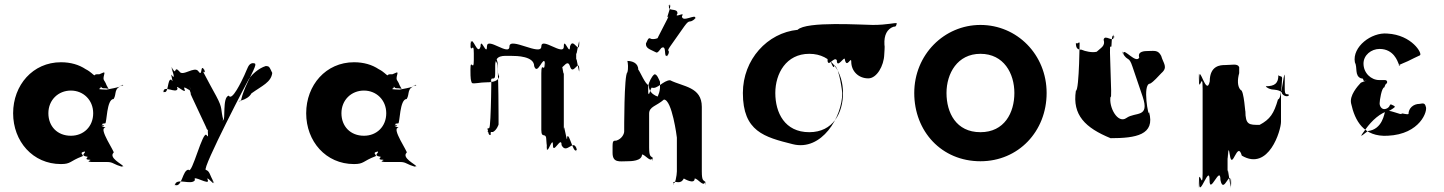

<svg xmlns="http://www.w3.org/2000/svg" viewBox="-20 -860 7700 1024"><path d="M50 -256C50 -106 155 15 305 15C359 15 352 -1 418 -26C434 -32 394 -45 432 -52C441 -45 402 -31 446 -24C455 -24 422 -8 460 -8C472 -5 431 1 468 4H550C587 4 581 17 636 30C645 30 600 27 638 27C630 15 558 -19 586 -46C595 -46 503 -178 541 -178C549 -180 498 -192 534 -192C543 -192 496 -188 534 -188C544 -188 503 -200 541 -202C550 -202 548 -332 586 -332C604 -359 583 -392 638 -404C647 -404 598 -407 636 -407C628 -394 541 -382 550 -382C550 -382 502 -383 509 -386C525 -395 513 -402 518 -398C524 -391 522 -389 544 -389C567 -387 561 -378 548 -406C537 -437 527 -428 535 -460C542 -484 530 -471 510 -464C488 -464 490 -464 484 -458C477 -460 465 -477 437 -491C401 -515 357 -528 305 -528C155 -528 50 -406 50 -256ZM238 -256C238 -327 291 -377 358 -377C424 -377 477 -327 477 -256C477 -186 427 -136 358 -136C286 -136 238 -186 238 -256Z M1283 -458C1268 -426 1217 -318 1200 -350C1164 -341 1185 -218 1169 -216C1151 -248 1189 -184 1172 -216C1154 -282 1171 -277 1133 -348C1115 -380 1089 -429 1072 -461C1051 -499 1084 -454 1068 -489C1052 -522 1085 -460 1066 -491C1048 -519 1061 -446 1038 -480C1017 -510 953 -448 936 -480C907 -512 922 -455 900 -494C882 -526 914 -461 897 -493C885 -518 921 -432 900 -454C882 -486 911 -403 894 -435C870 -443 882 -350 850 -372C832 -404 869 -337 852 -369C850 -411 921 -357 927 -387C909 -419 978 -351 964 -384C951 -415 1010 -355 994 -390C978 -423 1010 -361 991 -392C973 -420 1010 -336 996 -362C978 -394 1100 -140 1083 -172C1068 -199 1113 -123 1098 -154C1082 -187 1115 -125 1098 -157C1077 -189 1100 -111 1082 -139C1062 -170 1003 77 986 45C952 45 952 144 912 126C894 94 930 160 913 128C918 83 1002 132 1020 100C1002 68 1102 133 1088 100C1075 69 1130 138 1116 110C1098 78 1135 140 1118 108C1098 72 1099 53 1078 46C1053 46 1315 -458 1311 -444C1323 -461 1358 -496 1398 -508C1415 -506 1415 -508 1432 -471C1426 -421 1378 -403 1321 -362C1299 -321 1232 -320 1257 -320C1273 -320 1256 -329 1304 -428C1351 -523 1350 -523 1325 -523C1304 -518 1301 -497 1283 -458Z M1613 -256C1613 -106 1718 15 1868 15C1922 15 1915 -1 1981 -26C1997 -32 1957 -45 1995 -52C2004 -45 1965 -31 2009 -24C2018 -24 1985 -8 2023 -8C2035 -5 1994 1 2031 4H2113C2150 4 2144 17 2199 30C2208 30 2163 27 2201 27C2193 15 2121 -19 2149 -46C2158 -46 2066 -178 2104 -178C2112 -180 2061 -192 2097 -192C2106 -192 2059 -188 2097 -188C2107 -188 2066 -200 2104 -202C2113 -202 2111 -332 2149 -332C2167 -359 2146 -392 2201 -404C2210 -404 2161 -407 2199 -407C2191 -394 2104 -382 2113 -382C2113 -382 2065 -383 2072 -386C2088 -395 2076 -402 2081 -398C2087 -391 2085 -389 2107 -389C2130 -387 2124 -378 2111 -406C2100 -437 2090 -428 2098 -460C2105 -484 2093 -471 2073 -464C2051 -464 2053 -464 2047 -458C2040 -460 2028 -477 2000 -491C1964 -515 1920 -528 1868 -528C1718 -528 1613 -406 1613 -256ZM1801 -256C1801 -327 1854 -377 1921 -377C1987 -377 2040 -327 2040 -256C2040 -186 1990 -136 1921 -136C1849 -136 1801 -186 1801 -256Z M2707 -562C2735 -562 2829 -561 2829 -507C2847 -453 2878 -569 2887 -524C2887 -470 2885 -580 2885 -526C2885 -462 2867 -540 2867 -469V-168C2867 -114 2894 -163 2894 -109C2898 -46 2899 -135 2895 -75C2895 -21 2897 -127 2897 -73C2897 -25 2929 -141 2929 -86C2929 -32 2975 -140 2975 -86C3002 -32 3040 -127 3056 -62C3056 -8 3057 -119 3057 -65C3041 -23 3015 -159 3005 -130C3005 -76 2987 -222 2987 -168V-473C2987 -435 2971 -570 2971 -523C2971 -469 2969 -576 2969 -522C2969 -459 3004 -560 3020 -506C3036 -452 3069 -552 3069 -489C3069 -435 3070 -544 3070 -490C3070 -443 3053 -577 3053 -539V-579C3053 -541 3070 -675 3070 -628C3070 -574 3069 -683 3069 -629C3069 -566 3036 -666 3020 -612C3020 -558 2987 -666 2987 -612C2987 -558 2867 -666 2867 -612C2867 -558 2697 -666 2697 -612C2697 -558 2577 -666 2577 -612C2577 -558 2543 -666 2543 -612C2527 -558 2500 -675 2491 -630C2491 -576 2489 -682 2489 -628C2489 -564 2507 -646 2507 -576V-541C2507 -471 2489 -554 2489 -490C2489 -436 2491 -431 2497 -417C2512 -412 2539 -421 2575 -421C2611 -421 2639 -429 2642 -452C2636 -466 2634 -471 2634 -525C2625 -569 2618 -542 2629 -526C2640 -526 2639 -179 2639 -196C2639 -195 2629 -166 2609 -156H2580C2589 -166 2570 -176 2587 -176C2601 -175 2598 -165 2607 -156C2595 -156 2597 -158 2597 -141C2588 -133 2577 -160 2589 -178C2600 -178 2601 -522 2601 -454C2601 -403 2593 -432 2603 -441C2623 -441 2621 -441 2621 -509C2621 -569 2661 -562 2707 -562Z M3474 -583C3484 -577 3487 -577 3507 -604C3539 -624 3517 -548 3539 -564C3559 -591 3522 -538 3542 -565C3559 -603 3528 -575 3556 -615C3576 -642 3610 -693 3630 -720C3662 -764 3653 -730 3688 -761C3708 -788 3668 -737 3688 -764C3692 -788 3617 -737 3617 -774C3637 -801 3573 -760 3593 -787C3596 -823 3535 -792 3550 -832C3570 -859 3527 -805 3547 -832C3571 -846 3530 -759 3542 -769C3562 -796 3468 -627 3488 -654C3502 -667 3482 -648 3455 -652C3439 -660 3439 -658 3425 -628C3423 -601 3450 -596 3474 -583ZM3324 0C3346 0 3404 -1 3404 -36C3421 -36 3450 9 3459 -17C3459 -17 3462 17 3462 -18C3452 -28 3442 -21 3442 -74V-254C3442 -292 3481 -294 3521 -329C3564 -329 3590 -129 3590 -126V54C3590 72 3580 136 3570 110C3570 110 3572 147 3572 112C3581 103 3609 127 3627 92C3627 92 3685 127 3685 92C3702 92 3731 138 3740 112C3740 112 3742 145 3742 110C3732 100 3723 107 3723 54V-290C3723 -397 3624 -397 3554 -432C3518 -432 3484 -381 3456 -393C3448 -386 3441 -339 3437 -367V-402C3441 -422 3455 -451 3468 -462C3482 -472 3496 -432 3500 -424V-390C3496 -350 3480 -342 3492 -342C3514 -342 3440 -344 3440 -406C3423 -406 3393 -480 3384 -489C3384 -525 3350 -535 3326 -535C3329 -525 3332 -495 3326 -474C3308 -465 3309 -159 3309 -159C3309 -147 3298 -120 3267 -110C3245 -110 3247 -107 3247 -45C3247 10 3285 0 3324 0Z M4115 -364C4115 -468 4173 -573 4296 -573C4420 -573 4476 -468 4476 -364C4476 -259 4424 -155 4296 -155C4165 -155 4115 -259 4115 -364ZM4234 -701C4073 -685 3942 -543 3942 -364C3942 -159 4056 -129 4208 -91C4362 -52 4472 -236 4472 -364C4472 -368 4457 -495 4431 -511C4423 -474 4404 -570 4394 -550C4394 -499 4393 -573 4393 -547C4393 -489 4427 -563 4443 -539C4443 -488 4486 -568 4486 -542C4496 -492 4520 -563 4520 -531C4520 -480 4559 -442 4611 -442C4656 -442 4694 -509 4696 -569C4696 -580 4700 -612 4697 -622C4694 -674 4712 -705 4744 -717C4760 -718 4759 -721 4763 -736C4752 -740 4714 -727 4635 -727C4581 -727 4280 -748 4234 -701Z M4856 -364C4856 -159 5002 0 5209 0C5411 0 5562 -159 5562 -364C5562 -569 5404 -727 5209 -727C5016 -727 4856 -569 4856 -364ZM5028 -364C5028 -468 5086 -573 5209 -573C5334 -573 5390 -468 5390 -364C5390 -259 5337 -155 5209 -155C5079 -155 5028 -259 5028 -364Z M6104 -588C6085 -588 6045 -587 6056 -553C6039 -519 5977 -601 5971 -579C5982 -545 5957 -610 5968 -576C5996 -529 6000 -564 6020 -504C6031 -470 6063 -379 6074 -345C6113 -229 6036 -265 5988 -231C5941 -197 5892 -290 5903 -345C5914 -311 5892 -645 5903 -611C5914 -595 5902 -690 5923 -666C5934 -632 5909 -702 5920 -668C5922 -625 5872 -682 5866 -648C5877 -614 5849 -604 5829 -584C5805 -578 5768 -586 5748 -595C5728 -595 5718 -601 5718 -631C5728 -621 5738 -645 5738 -627C5738 -676 5737 -376 5718 -376C5698 -246 5769 -178 5903 -123C6037 -123 6143 -140 6108 -263C6108 -219 6070 -414 6114 -414C6134 -425 6156 -452 6174 -470C6211 -502 6184 -522 6173 -562C6156 -595 6136 -588 6104 -588Z M6512 -513C6490 -513 6432 -511 6432 -426C6414 -341 6376 -522 6376 -445C6376 -360 6374 -529 6374 -444C6374 -348 6394 -491 6394 -388V63C6394 166 6374 22 6374 118C6374 203 6376 35 6376 120C6376 197 6431 13 6431 100C6431 185 6489 15 6489 100C6506 185 6544 26 6544 120C6544 205 6546 33 6546 118C6546 195 6527 -4 6527 63V-41C6530 47 6527 -119 6539 -34C6552 55 6579 -115 6603 -30C6747 55 6812 -166 6812 -210V-388C6812 -321 6832 -520 6832 -444C6832 -359 6829 -357 6851 -357C6863 -348 6835 -338 6818 -360C6818 -382 6760 -383 6772 -382C6758 -382 6735 -391 6731 -400C6779 -400 6798 -416 6798 -459C6808 -449 6818 -458 6818 -440C6818 -475 6818 -330 6796 -330C6774 -254 6754 -224 6698 -194C6642 -194 6622 -193 6622 -269C6622 -244 6615 -380 6597 -380C6579 -398 6579 -435 6589 -470V-502C6580 -523 6551 -513 6512 -513Z M7438 -523C7447 -503 7436 -506 7444 -510C7459 -518 7428 -507 7443 -514C7466 -525 7463 -522 7489 -534C7504 -542 7538 -558 7553 -565C7568 -573 7511 -674 7379 -681C7294 -689 7191 -610 7206 -528C7221 -500 7203 -456 7239 -442C7259 -444 7243 -423 7264 -429C7279 -437 7248 -419 7263 -426C7272 -434 7238 -419 7238 -419C7221 -401 7176 -351 7186 -308C7206 -216 7253 -129 7381 -136C7555 -144 7596 -270 7584 -292C7579 -312 7569 -309 7551 -306C7517 -306 7492 -282 7492 -252C7484 -248 7461 -256 7455 -255C7463 -239 7378 -284 7367 -265C7363 -258 7355 -170 7275 -161C7231 -127 7230 -125 7264 -172C7295 -215 7341 -260 7393 -271C7421 -289 7426 -290 7410 -298C7394 -306 7396 -305 7389 -292C7385 -286 7375 -278 7362 -278C7348 -279 7338 -293 7338 -309C7338 -324 7349 -394 7363 -394C7365 -401 7370 -412 7374 -415C7376 -415 7378 -412 7378 -425C7375 -435 7364 -433 7353 -433H7336C7293 -433 7252 -470 7252 -521C7252 -566 7293 -599 7338 -599C7414 -599 7434 -531 7438 -523Z"/></svg>

Font: Hussar Przerywany
Style: Regular
Weight: 400
Foundry: Cannot Into Space Fonts
Version: Version 0.982